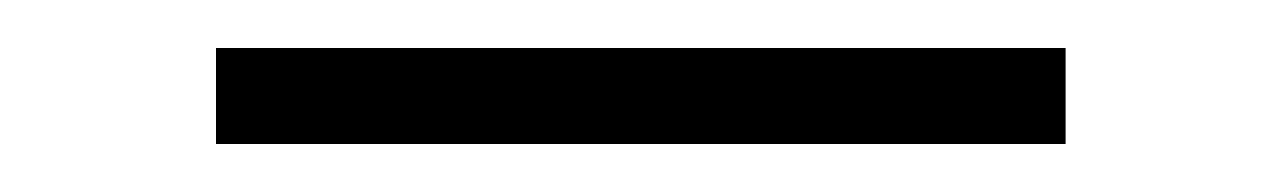

<svg xmlns="http://www.w3.org/2000/svg" viewBox="-20 -384 534 80"><path d="M70 -364H424V-324H70Z"/></svg>

Font: Julius Sans One
Style: Regular
Weight: 400
Designer: Luciano Vergara
Foundry: LatinoType
Version: Version 1.001